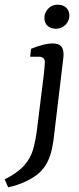

<svg xmlns="http://www.w3.org/2000/svg" viewBox="-99 -609 340 822"><path d="M-64 193 -79 159Q-24 131 3.5 100.5Q31 70 42 33Q53 -4 59 -52L88 -285Q90 -302 91.5 -318.5Q93 -335 93 -343Q93 -355 86 -360.5Q79 -366 69 -366H30L34 -400Q89 -423 127 -423Q151 -423 162 -411.5Q173 -400 173 -377Q173 -368 171 -351.5Q169 -335 167 -318L130 -9Q125 27 117 52.5Q109 78 97 97Q85 116 70 130Q47 151 12 167.5Q-23 184 -64 193ZM140 -486Q118 -486 104.5 -498.5Q91 -511 91 -533Q91 -554 107 -571.5Q123 -589 148 -589Q171 -589 184.5 -576Q198 -563 198 -542Q198 -520 181.5 -503Q165 -486 140 -486Z"/></svg>

Font: Rasa
Style: Italic
Weight: 400
Italic angle: -7.10001°
Designer: Anna Giedrys (Yrsa+Rasa design), David Brezina (Yrsa art-direction, Rasa art-direction, design)
Foundry: Rosetta Type Foundry
Version: Version 2.004